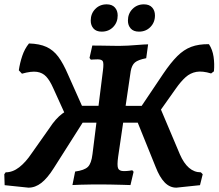

<svg xmlns="http://www.w3.org/2000/svg" viewBox="-33 -854 1012 889"><path d="M98.8 14.9 -11.5 3.4 -13.1 -47.2 -6.9 -56.1Q25.9 -56.1 56 -79.5Q86.1 -102.9 113.4 -143.8L196.6 -261.7Q224.3 -304.5 255.5 -327.9Q286.6 -351.3 331.5 -364.3L672.3 -363.8L691 -396.9L800 -139.1Q817.8 -98.2 842 -77.1Q866.2 -56.1 897 -56.1L905.6 -47.2L893 3.4L783.5 14.9Q753.1 14.9 729.5 -9.3Q706 -33.6 687.8 -80.6L604.8 -286H349.6L216.2 -75.9Q186.6 -28.9 158.4 -7Q130.2 14.9 98.8 14.9ZM292 -272.9 212.9 -447.1Q197.9 -481 181 -499.3Q164.1 -517.5 138.1 -521.3Q112.1 -525.1 68.6 -512.8L54.1 -528.5Q59.1 -562.5 70.1 -595.3Q81.1 -628.1 101.2 -652.8Q150.1 -651.4 182 -636.8Q214 -622.2 237 -591.3Q259.9 -560.4 282.1 -508.5L366.5 -319.2ZM302.4 2.8 314.9 -59.7Q357.6 -65.5 373.9 -81.3Q390.2 -97.2 395.2 -140.2L443.8 -528.9Q447.8 -560.5 443.2 -569.9Q438.6 -579.2 418.9 -579.2Q409.8 -579.2 399.4 -578.5Q388.9 -577.7 387.6 -577.7L381.5 -585.7L394.4 -643.1Q406.9 -643.1 431.7 -642.8Q456.4 -642.5 481.4 -642Q506.3 -641.5 518.5 -641.5Q536.5 -641.5 560.2 -642.8Q583.8 -644.2 608.5 -646.2Q633.2 -648.3 652.8 -648.7L644 -584.5Q606.5 -577.2 591.9 -564.9Q577.3 -552.5 572.3 -524.9L514 -127.9Q508.5 -87.9 513.7 -74.9Q518.9 -61.8 540.4 -61.8Q554.5 -61.8 566.5 -63.5Q578.6 -65.3 579.4 -65.7L585.6 -58.7L571.1 2.9Q557.7 2.5 532.1 1.7Q506.5 1 480.1 0.5Q453.7 0 436.7 0Q416.2 0 390.8 0.2Q365.5 0.5 342.2 1.2Q318.9 1.9 302.4 2.8ZM660.1 -272.9 593 -319.2 722.7 -512.3Q757.8 -564.2 787.9 -594.1Q817.9 -624.1 852.4 -637.1Q887 -650.1 934.4 -649.5Q951.1 -624.3 955.9 -591.1Q960.7 -557.8 957.5 -523.8L944.5 -513.9Q904.1 -526.2 876.1 -521.2Q848.2 -516.2 826.2 -496.4Q804.2 -476.7 780.8 -443.3ZM610.5 -707.5Q585.3 -707.5 572.3 -722Q559.3 -736.5 559.3 -758.6Q559.3 -791 580.5 -812.4Q601.7 -833.9 633.2 -833.9Q658.4 -833.9 671.4 -819.4Q684.5 -805 684.5 -782.4Q684.5 -750.4 663.5 -729Q642.5 -707.5 610.5 -707.5ZM437.9 -707.5Q412.7 -707.5 399.9 -722Q387.1 -736.5 387.1 -758.6Q387.1 -791 408.1 -812.4Q429 -833.9 461 -833.9Q485.8 -833.9 498.8 -819.4Q511.9 -805 511.9 -782.4Q511.9 -750.4 491.1 -729Q470.3 -707.5 437.9 -707.5Z"/></svg>

Font: Alegreya
Style: Italic
Weight: 400
Italic angle: -7°
Designer: Juan Pablo del Peral
Foundry: Huerta Tipografica
Version: Version 2.009